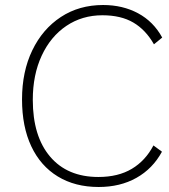

<svg xmlns="http://www.w3.org/2000/svg" viewBox="-20 -740 675 767"><path d="M627 -134Q590 -66 525 -29.5Q460 7 374 7Q280 7 211 -35Q142 -77 105 -155.5Q68 -234 68 -343Q68 -454 109 -539Q150 -624 223 -672Q296 -720 392 -720Q470 -720 531.5 -687Q593 -654 628 -590L595 -563Q562 -621 512.5 -650Q463 -679 389 -679Q308 -679 245 -636.5Q182 -594 146.5 -517.5Q111 -441 111 -341Q111 -196 180 -114.5Q249 -33 373 -33Q452 -33 506.5 -65.5Q561 -98 593 -159Z"/></svg>

Font: Livvic ExtraLight
Style: Regular
Weight: 275
Designer: Jacques Le Bailly, Baron von Fonthausen
Version: Version 1.001; ttfautohint (v1.8.2)